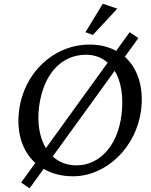

<svg xmlns="http://www.w3.org/2000/svg" viewBox="-20 -942 819 1038"><path d="M375 11C555 11 718 -146 743 -349C758 -472 724 -573 655 -635L728 -736L681 -768L608 -667C568 -689 520 -701 465 -701C270 -701 108 -548 83 -343C68 -223 102 -123 171 -61L94 45L140 76L216 -29C260 -3 314 11 375 11ZM191 -363C213 -538 309 -646 445 -646C491 -646 531 -631 562 -603L228 -141C195 -196 180 -273 191 -363ZM265 -96 600 -559C635 -502 649 -419 637 -322C617 -156 520 -48 393 -48C342 -48 299 -65 265 -96ZM442 -768 482 -753 614 -895 536 -922Z"/></svg>

Font: TPK Tissa Web
Style: Italic
Weight: 400
Italic angle: -7°
Designer: Jacques Le Bailly, Suppakit Chalermlarp | Katatrad Co.,Ltd.
Foundry: Jacques Le Bailly, Cadson Demak Co.,Ltd.
Version: Version 5.000;Glyphs 3.1.2 (3151)